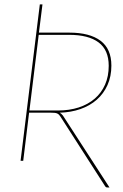

<svg xmlns="http://www.w3.org/2000/svg" viewBox="-20 -727 558 868"><path d="M111.5 -217.5 85 0H73L160 -707H172L156 -579.5H293.5Q385.5 -579.5 434.5 -542.8Q483.5 -506 483.5 -430.5Q483.5 -381.5 466 -342.5Q448.5 -303.5 417.5 -276.2Q386.5 -249 343.8 -234Q301 -219 250 -217.5Q257 -214 264.5 -204.5L475 120.5H466.5Q463 120.5 460.5 119.8Q458 119 455 114.5L253.5 -199.5Q250.5 -204.5 247 -208Q243.5 -211.5 239 -213.8Q234.5 -216 227.8 -216.8Q221 -217.5 211.5 -217.5ZM113 -227.5H242.5Q293.5 -227.5 335.8 -241.2Q378 -255 408.2 -281Q438.5 -307 455 -344.5Q471.5 -382 471.5 -429.5Q471.5 -501 425.8 -535.2Q380 -569.5 292.5 -569.5H155Z"/></svg>

Font: Lato Hairline
Style: Italic
Weight: 100
Italic angle: -7°
Designer: Lukasz Dziedzic
Foundry: tyPoland Lukasz Dziedzic
Version: Version 2.007; 2014-02-27